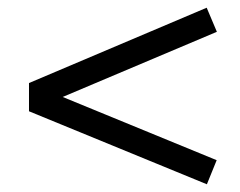

<svg xmlns="http://www.w3.org/2000/svg" viewBox="-20 -605 623 498"><path d="M55.2 -389.6 516.1 -585 542.5 -522.5 142.6 -353.5 542 -189.5 516.6 -127 55.2 -316.4Z"/></svg>

Font: AnjaliOldLipi
Style: Regular
Weight: 400
Designer: Kevin & Siji
Foundry: Core : Kevin & Siji
Modification : Hiran Venugopalan
Opentype mlm2 support: Rajeesh Nambiar
New Feature Table : Santhosh
Version: Version 7.1.0+20221109